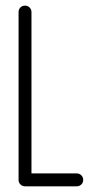

<svg xmlns="http://www.w3.org/2000/svg" viewBox="-20 -656 335 676"><path d="M45.4 -22.9V-613.8Q45.4 -623.5 52 -629.9Q58.6 -636.2 68.1 -636.2Q77.6 -636.2 84.2 -629.6Q90.8 -623 90.8 -613.8V-45.4H250Q259.8 -45.4 266.4 -38.8Q272.9 -32.2 272.9 -22.7Q272.9 -13.2 266.4 -6.6Q259.8 0 250 0H68.4Q58.6 0 52 -6.6Q45.4 -13.2 45.4 -22.9Z"/></svg>

Font: OpenGost Type A TT
Style: Regular
Weight: 400
Version: Version 0.3